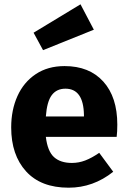

<svg xmlns="http://www.w3.org/2000/svg" viewBox="-20 -855 594 892"><path d="M522 -219H193Q201 -152 231 -125Q261 -98 314 -98Q346 -98 376 -109.5Q406 -121 441 -145L506 -57Q413 17 299 17Q170 17 101 -59Q32 -135 32 -263Q32 -344 61 -408.5Q90 -473 146 -510.5Q202 -548 280 -548Q395 -548 460 -476Q525 -404 525 -276Q525 -243 522 -219ZM370 -321Q368 -443 284 -443Q243 -443 220.5 -413Q198 -383 193 -314H370ZM416 -717 180 -622 136 -703 354 -835Z"/></svg>

Font: Statis Sans
Style: Bold
Weight: 700
Designer: bBox Type GmbH
Foundry: bBox Type GmbH
Version: Version 1.000